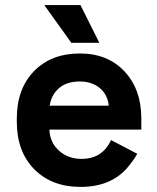

<svg xmlns="http://www.w3.org/2000/svg" viewBox="-20 -720 617 754"><path d="M296 14Q183 14 114.5 -55.5Q46 -125 46 -242V-254Q46 -371 113.5 -440.5Q181 -510 294 -510Q403 -510 469 -439.5Q535 -369 535 -254V-211H174Q176 -160 212 -128Q248 -96 300 -96Q382 -96 416 -170L519 -116Q506 -92 479 -60Q414 14 296 14ZM175 -305H407Q403 -348 372 -374Q341 -400 293 -400Q243 -400 212.5 -374.5Q182 -349 175 -305ZM370 -552H260L154 -700H296Z"/></svg>

Font: Rootstock Sans Headline
Style: Bold
Weight: 700
Designer: Florian Karsten
Foundry: Florian Karsten
Version: Version 2.000;FEAKit 1.0